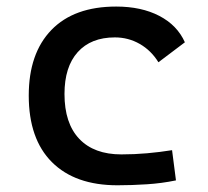

<svg xmlns="http://www.w3.org/2000/svg" viewBox="-20 -547 626 577"><path d="M333 9.8Q205.6 9.8 136 -59.8Q66.4 -129.4 66.4 -259.8Q66.4 -386.7 134.5 -457Q202.6 -527.3 329.1 -527.3Q404.8 -527.3 458.7 -499.3Q512.7 -471.2 535.6 -419.9L456.1 -359.9Q434.1 -395.5 399.9 -415Q365.7 -434.6 325.2 -434.6Q253.4 -434.6 213.6 -390.4Q173.8 -346.2 173.8 -264.6Q173.8 -176.3 218.3 -129.6Q262.7 -83 344.7 -83Q383.8 -83 422.1 -86.4Q460.4 -89.8 497.1 -95.7L508.8 -4.9Q466.3 3.9 421.4 6.8Q376.5 9.8 333 9.8Z"/></svg>

Font: Caskaydia Cove
Style: Regular
Weight: 400
Monospace: yes
Designer: Aaron Bell
Foundry: Saja Typeworks
Version: Version 4.300; ttfautohint (v1.8.3)